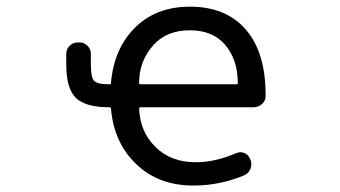

<svg xmlns="http://www.w3.org/2000/svg" viewBox="-20 -578 1040 587"><path d="M314.5 -320.3Q319.3 -320.3 319.3 -324.2Q328.1 -428.7 391.6 -492.2Q456.1 -557.6 560.5 -557.6Q670.9 -557.6 731.4 -487.8Q792 -418 792 -288.1Q792 -286.1 792 -284.2Q792 -269.5 780.8 -259.8Q769.5 -250 753.9 -250H410.2Q405.3 -250 405.3 -246.1Q408.2 -174.8 455.1 -128.9Q502 -82 578.1 -82Q637.7 -82 701.2 -109.4Q713.9 -115.2 726.6 -110.4Q739.3 -105.5 744.1 -92.8L746.1 -88.9Q751 -75.2 745.6 -61.5Q740.2 -47.9 726.6 -42Q651.4 -10.7 571.3 -10.7Q464.8 -10.7 396.5 -76.2Q328.1 -141.6 319.3 -246.1Q319.3 -250 314.5 -250Q241.2 -250 211.9 -278.8Q182.6 -307.6 182.6 -379.9V-414.1Q182.6 -427.7 192.9 -438Q203.1 -448.2 216.8 -448.2H222.7Q237.3 -448.2 247.6 -438Q257.8 -427.7 257.8 -414.1V-380.9Q257.8 -341.8 267.6 -331.1Q277.3 -320.3 314.5 -320.3ZM703.1 -320.3Q707 -320.3 707 -324.2Q707 -395.5 668 -441.4Q629.9 -485.4 560.5 -485.4Q489.3 -485.4 449.2 -440.4Q405.3 -391.6 405.3 -324.2Q405.3 -320.3 410.2 -320.3Z"/></svg>

Font: Rounded-L Mgen+ 2m regular
Style: Regular
Weight: 400
Designer: [Source Han Sans]
Ryoko NISHIZUKA  (kana & ideographs); Paul D. Hunt (Latin, Greek & Cyrillic); Wenlong ZHANG  (bopomofo
Version: Version 1.059.20150602